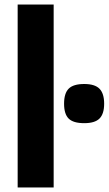

<svg xmlns="http://www.w3.org/2000/svg" viewBox="-20 -828 480 848"><path d="M58 -808H217V0H58ZM352 -284Q304 -284 283.5 -304Q263 -324 263 -370Q263 -416 283.5 -436.5Q304 -457 352 -457Q399 -457 419.5 -436Q440 -415 440 -370Q440 -325 419.5 -304.5Q399 -284 352 -284Z"/></svg>

Font: Encode Sans Narrow
Style: Bold
Weight: 700
Designer: Pablo Impallari, Andres Torresi
Foundry: Pablo Impallari, Andres Torresi
Version: Version 1.000; ttfautohint (v1.00) -l 8 -r 50 -G 200 -x 14 -